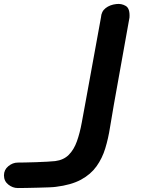

<svg xmlns="http://www.w3.org/2000/svg" viewBox="-52 -949 772 969"><path d="M38 0Q12 0 -10 -17.5Q-32 -35 -32 -64Q-32 -92 -10 -110.2Q12 -128.5 38 -128.5Q49.5 -128.5 75 -129Q100.5 -129.5 130.8 -130.5Q161 -131.5 187.2 -133Q213.5 -134.5 226.5 -136Q269.5 -141.5 295.5 -168Q321.5 -194.5 336.2 -236Q351 -277.5 360.5 -329.5Q370 -381.5 380.5 -438L457.5 -860.5Q459.5 -891.5 481.2 -908.2Q503 -925 534.5 -928.5Q561 -932 582.8 -919Q604.5 -906 601.5 -860.5L522.5 -420Q512 -362 503.2 -306Q494.5 -250 479.2 -200Q464 -150 435 -109.5Q406 -69 356.8 -42.2Q307.5 -15.5 229.5 -6Q220 -4.5 195.2 -3.5Q170.5 -2.5 140 -1.8Q109.5 -1 81.8 -0.5Q54 0 38 0Z"/></svg>

Font: Edu AU VIC WA NT Pre
Style: Bold
Weight: 700
Designer: Tina and Corey Anderson, Eben Sorkin, Mirko Velimirovic
Foundry: Google for Education
Version: Version 1.001